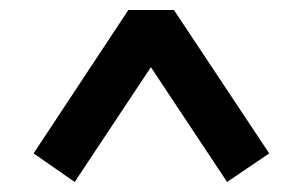

<svg xmlns="http://www.w3.org/2000/svg" viewBox="-20 -534 590 383"><path d="M47 -228 129 -171 281 -400 433 -171 517 -228 327 -514H236Z"/></svg>

Font: Source Serif Pro Black
Style: Italic
Weight: 900
Italic angle: -12°
Designer: Frank Grießhammer
Foundry: Adobe Systems Incorporated
Version: Version 3.001;hotconv 1.0.111;makeotfexe 2.5.65597